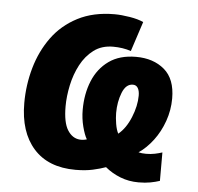

<svg xmlns="http://www.w3.org/2000/svg" viewBox="-46 -603 706 686"><g transform="rotate(5 306.5 -260.5)"><path d="M475 35Q440 35 409.5 23Q379 11 355 -9Q336 -2 309 4Q282 10 247 10Q149 10 96.5 -49Q44 -108 44 -212Q44 -277 61.5 -338.5Q79 -400 114.5 -449Q150 -498 206 -527Q262 -556 338 -556Q362 -556 392.5 -551Q423 -546 442 -537L407 -430Q393 -435 376.5 -437.5Q360 -440 343 -440Q302 -440 273.5 -418.5Q245 -397 227 -363Q209 -329 200.5 -289Q192 -249 192 -213Q192 -155 209 -128Q226 -101 253 -99Q265 -98 278 -102Q269 -117 261.5 -146Q254 -175 254 -206Q254 -263 273 -309.5Q292 -356 330.5 -383.5Q369 -411 428 -411Q490 -411 529.5 -377.5Q569 -344 569 -274Q569 -232 555 -192.5Q541 -153 517.5 -122Q494 -91 466 -72Q477 -69 493 -69Q510 -69 524.5 -72Q539 -75 551 -79V23Q536 28 517.5 31.5Q499 35 475 35ZM388 -132Q415 -154 432 -195.5Q449 -237 449 -274Q449 -291 443 -301Q437 -311 425 -311Q400 -311 387 -278Q374 -245 374 -205Q374 -188 377.5 -166.5Q381 -145 388 -132Z"/></g></svg>

Font: Noto IKEA Latin
Style: Bold Italic
Weight: 700
Italic angle: -12°
Designer: Monotype Design Team
Foundry: Monotype Imaging Inc.
Version: Version 1.0